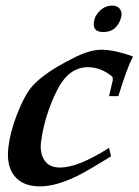

<svg xmlns="http://www.w3.org/2000/svg" viewBox="-20 -646 493 683"><path d="M453 -445Q432 -405 401 -304H368L381 -360Q382 -369 379 -374Q338 -407 293 -407Q225 -407 184 -327Q138 -235 126 -141Q121 -102 138 -76Q155 -50 194 -50Q258 -50 368 -120L375 -90Q333 -64 303 -46.5Q273 -29 253 -19Q178 17 122 17Q59 17 29 -23Q2 -60 10 -123Q16 -175 40 -238Q69 -312 98 -343Q142 -390 240 -439Q298 -469 340 -469Q388 -469 453 -445ZM410 -581Q394 -532 348 -532Q309 -532 314 -567Q317 -591 336 -608.5Q355 -626 379 -626Q399 -626 407.5 -612.5Q416 -599 410 -581Z"/></svg>

Font: DG Didot
Style: Bold Italic
Weight: 700
Designer: David Gatwood, Takis Katsoulidis, and George D. Matthiopoulos
Foundry: David Gatwood
Version: Version 1.0